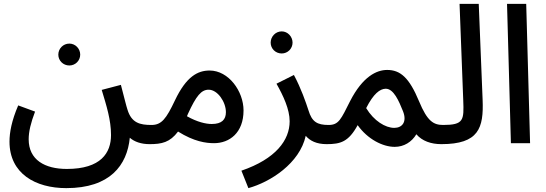

<svg xmlns="http://www.w3.org/2000/svg" viewBox="-20 -739 2817 991"><path d="M338 -401C369 -401 394 -426 394 -457C394 -488 369 -514 338 -514C306 -514 281 -488 281 -457C281 -426 306 -401 338 -401ZM29 -8C29 157 163 232 322 232C548 232 636 114 650 -28C674 -7 709 5 752 5C788 5 811 -19 811 -47C811 -73 797 -94 762 -94C703 -94 659 -104 638 -173C631 -194 624 -225 604 -301L505 -275C530 -192 553 -120 553 -42C553 50 501 133 325 133C211 133 128 86 128 -20C128 -60 139 -105 161 -163L74 -195C40 -116 29 -55 29 -8Z M752 5C815 5 857 -4 899 -60C982 -8 1043 0 1085 0C1164 0 1237 -53 1237 -169C1237 -268 1160 -375 1062 -375C1001 -375 942 -345 883 -221C838 -126 814 -94 762 -94ZM950 -151C993 -245 1019 -276 1057 -276C1103 -276 1146 -213 1146 -160C1146 -122 1125 -99 1073 -99C1043 -99 998 -109 945 -139C947 -143 948 -147 950 -151Z M1434 -463C1465 -463 1490 -488 1490 -519C1490 -550 1465 -577 1434 -577C1402 -577 1377 -550 1377 -519C1377 -488 1402 -463 1434 -463ZM1262 232C1375 201 1527 104 1558 -38C1580 -12 1614 5 1666 5C1701 5 1725 -19 1725 -47C1725 -73 1710 -94 1676 -94C1617 -94 1590 -110 1572 -170C1559 -210 1534 -283 1497 -352L1407 -307C1442 -245 1475 -175 1475 -113C1475 -16 1404 81 1226 142Z M1666 5C1738 5 1779 -7 1826 -93C1878 -20 1956 19 2017 19C2065 19 2105 -6 2129 -46C2159 -11 2205 5 2258 5C2293 5 2316 -19 2316 -47C2316 -73 2302 -94 2268 -94C2218 -94 2186 -112 2143 -216C2092 -339 2046 -378 1978 -378C1924 -378 1852 -344 1787 -217C1740 -124 1729 -94 1676 -94ZM1870 -181C1908 -256 1941 -280 1970 -281C2012 -282 2039 -217 2060 -165C2082 -110 2056 -79 2015 -79C1969 -79 1910 -115 1870 -181Z M2258 5C2451 5 2477 -78 2471 -224L2451 -719H2352L2371 -221C2375 -119 2374 -94 2267 -94Z M2617 0H2716L2696 -719H2597Z"/></svg>

Font: Noto Sans Arabic UI Md
Style: Regular
Weight: 500
Designer: Monotype Design Team, Nadine Chahine and Nizar Qandah
Foundry: Monotype Imaging Inc.
Version: Version 2.010